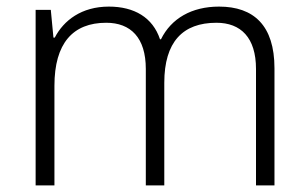

<svg xmlns="http://www.w3.org/2000/svg" viewBox="-20 -562 934 582"><path d="M644 -542C561 -542 499 -506 468 -443H465C443 -509 387 -542 310 -542C227 -542 173 -500 146 -448H142L134 -532H88V0H145V-302C145 -431 201 -493 302 -493C376 -493 422 -448 422 -353V0H478V-311C478 -435 534 -493 636 -493C710 -493 756 -448 756 -353V0H812V-355C812 -485 749 -542 644 -542Z"/></svg>

Font: Noto Sans Bengali Light
Style: Regular
Weight: 300
Designer: Jelle Bosma - Monotype Design Team
Foundry: Monotype Imaging Inc.
Version: Version 2.003